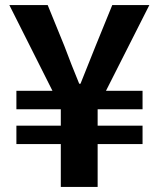

<svg xmlns="http://www.w3.org/2000/svg" viewBox="-20 -741 629 761"><path d="M221 0H367V-170H545V-243H367V-308H545V-381H400L572 -721H425L359 -559C339 -510 319 -460 299 -409H294C273 -459 254 -509 235 -559L169 -721H17L188 -381H45V-308H221V-243H45V-170H221Z"/></svg>

Font: Noto Sans CJK KR Bold
Style: Regular
Weight: 700
Designer: Ryoko NISHIZUKA (kana & ideographs); Paul D. Hunt (Latin, Greek & Cyrillic); Wenlong ZHANG (bopomofo); Sandoll Communica
Foundry: Adobe Systems Incorporated
Version: Version 1.004;PS 1.004;hotconv 1.0.82;makeotf.lib2.5.63406